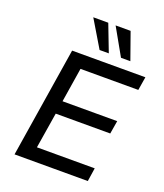

<svg xmlns="http://www.w3.org/2000/svg" viewBox="-166 -1046 985 1155"><g transform="rotate(20 326.5 -468.5)"><path d="M66 0 178 -705H647L633 -619H263L228 -399H578L564 -315H215L178 -86H548L535 0ZM469 -765 372 -937H468L529 -765ZM332 -765 229 -937H325L391 -765Z"/></g></svg>

Font: Nunito Sans 7pt Medium
Style: Italic
Weight: 500
Italic angle: -9°
Designer: Vernon Adams
Foundry: Vernon Adams
Version: Version 3.101;gftools[0.9.27]